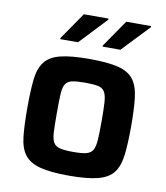

<svg xmlns="http://www.w3.org/2000/svg" viewBox="-81 -777 736 852"><g transform="rotate(10 287.0 -350.5)"><path d="M287 8Q204 8 156.5 -4.5Q109 -17 86.5 -46.5Q64 -76 58.5 -127.5Q53 -179 53 -256Q53 -333 58.5 -384Q64 -435 86.5 -464.5Q109 -494 156.5 -506Q204 -518 287 -518Q370 -518 417.5 -506Q465 -494 487 -464.5Q509 -435 515 -384Q521 -333 521 -256Q521 -179 515 -127.5Q509 -76 487 -46.5Q465 -17 417.5 -4.5Q370 8 287 8ZM287 -99Q325 -99 345.5 -104Q366 -109 375 -124.5Q384 -140 386 -171.5Q388 -203 388 -256Q388 -308 386 -339.5Q384 -371 375 -386.5Q366 -402 345.5 -406.5Q325 -411 287 -411Q249 -411 228 -406.5Q207 -402 198 -386.5Q189 -371 187.5 -339.5Q186 -308 186 -256Q186 -203 187.5 -171.5Q189 -140 198 -124.5Q207 -109 228 -104Q249 -99 287 -99ZM144 -582V-587L228 -709H339V-704L224 -582ZM335 -582V-587L419 -709H531V-704L415 -582Z"/></g></svg>

Font: Saira SemiBold
Style: Regular
Weight: 600
Designer: Hector Gatti with collaboration of the Omnibus-Type team
Foundry: Omnibus-Type
Version: Version 1.100; ttfautohint (v1.8.3)